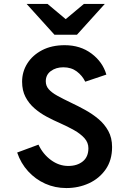

<svg xmlns="http://www.w3.org/2000/svg" viewBox="-20 -941 656 973"><path d="M316 12Q259 12 209.2 -10.2Q159.5 -32.5 122.5 -73Q85.5 -113.5 67 -168L175 -208Q197.5 -160 238.2 -130Q279 -100 326 -100Q371 -100 399.5 -123Q428 -146 428 -190Q428 -218.5 408 -240.8Q388 -263 355.2 -281.5Q322.5 -300 284 -317Q250.5 -331.5 216.8 -349.5Q183 -367.5 154.8 -392Q126.5 -416.5 109.2 -449.5Q92 -482.5 92 -527Q92 -577.5 118.5 -619.5Q145 -661.5 193.5 -686.8Q242 -712 308 -712Q387 -712 443.8 -669.5Q500.5 -627 519 -563L412 -527Q397 -558 369 -579Q341 -600 301 -600Q263.5 -600 237.8 -581Q212 -562 212 -529Q212 -506 226.8 -489Q241.5 -472 270.2 -456Q299 -440 341 -420Q375 -404 411 -384.2Q447 -364.5 478.2 -338.5Q509.5 -312.5 528.8 -277.5Q548 -242.5 548 -196Q548 -129.5 515.8 -83Q483.5 -36.5 430.8 -12.2Q378 12 316 12ZM256 -765 115 -921H221L313 -844L405 -921H511L370 -765Z"/></svg>

Font: Overpass Mono Light
Style: Regular
Weight: 300
Monospace: yes
Designer: Delve Withrington, Dave Bailey
Foundry: Delve Fonts LLC
Version: Version 4.000